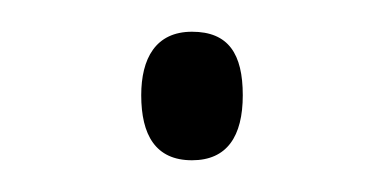

<svg xmlns="http://www.w3.org/2000/svg" viewBox="-20 -486 241 121"><path d="M69 -426C69 -401 78 -385 101 -385C123 -385 133 -400 133 -426C133 -452 124 -466 101 -466C78 -466 69 -449 69 -426Z"/></svg>

Font: Noto Sans Kannada UI Condensed ExtraLight
Style: Regular
Weight: 200
Width: 3
Designer: Jelle Bosma - Monotype Design Team
Foundry: Monotype Imaging Inc.
Version: Version 2.005